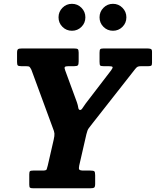

<svg xmlns="http://www.w3.org/2000/svg" viewBox="-20 -1010 836 1030"><path d="M137 -19.5V-74.5Q137 -88 140.8 -91.5Q144.5 -95 158 -95H210Q228 -95 230.5 -101.8Q233 -108.5 236.5 -123L268 -260.5Q273 -282 272 -293.8Q271 -305.5 263.5 -323L148.5 -635.5Q142.5 -647.5 138.5 -651.2Q134.5 -655 118.5 -655H94Q79.5 -655 75.5 -659Q71.5 -663 71.5 -677.5V-726.5Q71.5 -742.5 76.8 -746.2Q82 -750 97.5 -750H376.5Q392 -750 397 -746.5Q402 -743 402 -727.5V-681Q402 -664 397.5 -659.5Q393 -655 378 -655H348Q331 -655 327.8 -650.5Q324.5 -646 329.5 -633L392.5 -461.5Q398 -445.5 399.8 -432.8Q401.5 -420 410 -420Q416.5 -420 423 -430.5Q429.5 -441 439.5 -454.5L576 -632.5Q586 -646 583.8 -650.5Q581.5 -655 562 -655H535Q521 -655 517.5 -658.8Q514 -662.5 514 -679V-727Q514 -742 517.8 -746Q521.5 -750 535.5 -750H770Q782 -750 788.8 -747.5Q795.5 -745 795.5 -732.5V-673Q795.5 -661.5 791.8 -658.2Q788 -655 776.5 -655H737.5Q724 -655 718 -651.8Q712 -648.5 705 -639.5L474.5 -346Q464 -332.5 456.2 -322.2Q448.5 -312 443.5 -290L405 -122Q401.5 -106 405.2 -100.5Q409 -95 429 -95H464Q481.5 -95 486 -91Q490.5 -87 490.5 -69.5V-24Q490.5 -7.5 485.2 -3.8Q480 0 464.5 0H159Q145.5 0 141.2 -3Q137 -6 137 -19.5ZM586 -845Q556 -845 535 -866Q514 -887 514 -917Q514 -947 535 -968.2Q556 -989.5 586 -989.5Q616 -989.5 637 -968.2Q658 -947 658 -917Q658 -887 637 -866Q616 -845 586 -845ZM366 -845Q336 -845 315 -866Q294 -887 294 -917Q294 -947 315 -968.2Q336 -989.5 366 -989.5Q396 -989.5 417 -968.2Q438 -947 438 -917Q438 -887 417 -866Q396 -845 366 -845Z"/></svg>

Font: Besley* Narrow
Style: Bold Italic
Weight: 700
Width: 4
Italic angle: -13°
Designer: Owen Earl
Foundry: indestructible type*
Version: Version 3.000; ttfautohint (v1.8.3)